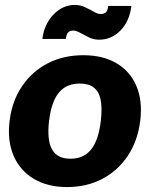

<svg xmlns="http://www.w3.org/2000/svg" viewBox="-20 -751 608 779"><path d="M318 -527Q397 -527 452.5 -494.5Q508 -462 533.5 -402Q559 -342 549 -261Q539 -180 499 -119.5Q459 -59 395.5 -25.5Q332 8 252 8Q173 8 117 -25.5Q61 -59 35 -119.5Q9 -180 19 -261Q29 -342 70 -402Q111 -462 174.5 -494.5Q238 -527 318 -527ZM266 -107Q320 -107 350 -145Q380 -183 389 -260Q395 -312 388.5 -345.5Q382 -379 361 -395.5Q340 -412 304 -412Q267 -412 241.5 -395.5Q216 -379 200.5 -345.5Q185 -312 179 -260Q170 -183 191 -145Q212 -107 266 -107ZM388 -694Q400 -694 408.5 -700Q417 -706 419 -727H513Q506 -666 469.5 -628Q433 -590 382 -590Q360 -590 340.5 -599.5Q321 -609 305 -618Q289 -627 277 -627Q265 -627 257.5 -620.5Q250 -614 247 -593H152Q159 -652 196.5 -691.5Q234 -731 284 -731Q305 -731 324.5 -722Q344 -713 360.5 -703.5Q377 -694 388 -694Z"/></svg>

Font: Aleo Black
Style: Italic
Weight: 900
Italic angle: -7°
Designer: Alessio Laiso
Foundry: Alessio Laiso
Version: Version 2.001;gftools[0.9.29]